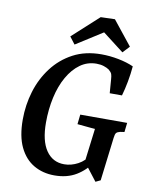

<svg xmlns="http://www.w3.org/2000/svg" viewBox="-86 -819 713 895"><g transform="rotate(10 271.0 -372.0)"><path d="M233 11Q178 11 135 -14Q92 -39 67.5 -90Q43 -141 43 -220Q43 -289 62.5 -353.5Q82 -418 121.5 -470Q161 -522 218.5 -552.5Q276 -583 352 -583Q392 -583 433 -575Q474 -567 505 -553Q502 -517 495 -479.5Q488 -442 479 -411H421L416 -476Q415 -492 412 -500.5Q409 -509 397 -519Q387 -526 371.5 -531Q356 -536 337 -536Q294 -536 260 -511.5Q226 -487 201.5 -444Q177 -401 164.5 -344.5Q152 -288 152 -225Q152 -139 183 -93.5Q214 -48 269 -48Q302 -48 334 -65Q366 -82 387 -117L408 -85Q379 -41 336 -15Q293 11 233 11ZM427 7 376 -59H360L382 -235L298 -243L303 -289H525L520 -245L500 -242Q487 -239 482 -233Q477 -227 475 -209L450 -4ZM194 -640 318 -753 385 -755 476 -641 446 -609 346 -686 220 -606Z"/></g></svg>

Font: Rasa Medium
Style: Italic
Weight: 500
Italic angle: -7.10001°
Designer: Anna Giedrys (Yrsa+Rasa design), David Brezina (Yrsa art-direction, Rasa art-direction, design)
Foundry: Rosetta Type Foundry
Version: Version 2.004